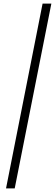

<svg xmlns="http://www.w3.org/2000/svg" viewBox="-20 -832 303 1057"><path d="M214.4 -812H262.7L61 205.1H13.2Z"/></svg>

Font: Reddit Sans Chocolate Light
Style: Italic
Weight: 300
Italic angle: -11.25°
Designer: Stephen Hutchings
Version: Version 1.013